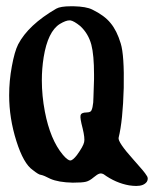

<svg xmlns="http://www.w3.org/2000/svg" viewBox="-20 -702 511 625"><path d="M163.1 -673.8Q176.8 -681.6 210.9 -681.6Q214.8 -681.6 219.7 -681.6Q260.7 -680.7 280.3 -670.9Q320.3 -651.4 339.8 -627Q360.4 -602.5 373 -560.5Q384.8 -522.5 382.8 -416Q379.9 -309.6 366.2 -253.9Q362.3 -240.2 415 -181.6Q451.2 -141.6 457 -130.9Q460.9 -126 460.9 -120.1Q460.9 -115.2 458 -110.4Q448.2 -96.7 423.8 -96.7Q413.1 -96.7 400.4 -98.6Q356.4 -106.4 317.4 -134.8Q309.6 -138.7 303.7 -136.7Q296.9 -134.8 285.2 -125Q271.5 -113.3 259.8 -110.4Q248 -107.4 216.8 -107.4Q169.9 -108.4 143.6 -120.1Q123 -130.9 113.3 -132.8Q106.4 -132.8 86.9 -148.4Q56.6 -168.9 33.2 -243.2Q9.8 -317.4 9.8 -391.6Q9.8 -439.5 18.6 -486.3Q27.3 -534.2 39.1 -557.6Q72.3 -621.1 163.1 -673.8ZM241.2 -617.2Q220.7 -633.8 209 -635.7Q208 -635.7 206.1 -635.7Q194.3 -635.7 174.8 -624Q135.7 -599.6 122.1 -515.6Q116.2 -478.5 116.2 -440.4Q116.2 -390.6 126 -338.9Q143.6 -247.1 184.6 -198.2Q200.2 -179.7 209 -179.7Q216.8 -179.7 230.5 -197.3Q251 -225.6 253.9 -239.3Q256.8 -252 249 -284.2Q240.2 -317.4 242.2 -326.2Q244.1 -335.9 261.7 -335.9Q269.5 -335.9 274.4 -338.9Q278.3 -340.8 281.2 -353.5Q284.2 -367.2 284.2 -385.7Q285.2 -404.3 286.1 -444.3Q286.1 -451.2 286.1 -459Q286.1 -523.4 277.3 -556.6Q267.6 -592.8 241.2 -617.2Z"/></svg>

Font: CillaFHscript
Style: Medium
Weight: 400
Designer: Cecilia Bingert
Version: Version 001.000